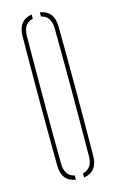

<svg xmlns="http://www.w3.org/2000/svg" viewBox="-124 -853 546 906"><g transform="rotate(-15 149.0 -400.5)"><path d="M61 -85Q59.5 -236.5 59.5 -399.5Q59.5 -562.5 61 -714Q61 -792.5 129 -803.5V-783Q82.5 -772.5 81 -714Q79.5 -540 79.5 -377Q79.5 -214 81 -85Q82.5 -27.5 129 -17V3.5Q61 -7.5 61 -85ZM169 3.5V-17Q215.5 -27.5 217 -85Q218.5 -265 218.5 -428Q218.5 -591 217 -714Q215.5 -772.5 169 -783V-803.5Q237 -792.5 237 -714Q238.5 -562.5 238.5 -399.5Q238.5 -236.5 237 -85Q237 -7.5 169 3.5Z"/></g></svg>

Font: Big Shoulders Stencil Display Thin
Style: Regular
Weight: 100
Designer: Patric King
Foundry: XO Type Co
Version: Version 1.000